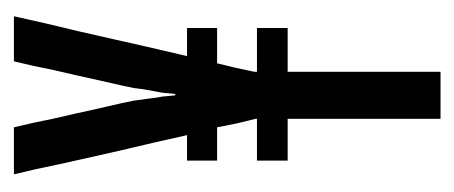

<svg xmlns="http://www.w3.org/2000/svg" viewBox="-216 -462 678 287"><g transform="rotate(-90 123.5 -319.0)"><path d="M242.2 -637.7Q242.2 -637.7 209 -637.7Q174.8 -637.7 174.8 -637.7Q174.8 -637.7 168 -608.4Q162.1 -578.1 154.3 -545.9Q148.4 -518.6 143.6 -498Q138.7 -476.6 138.7 -476.6Q138.7 -476.6 138.7 -476.6Q138.7 -476.6 138.7 -476.6Q136.7 -467.8 134.8 -458Q133.8 -448.2 131.8 -436.5Q129.9 -425.8 127.9 -416Q127 -405.3 126 -396.5Q126 -396.5 125 -396.5Q124 -396.5 124 -396.5Q124 -396.5 124 -396.5Q124 -396.5 124 -396.5Q123 -405.3 122.1 -416Q120.1 -425.8 119.1 -436.5Q117.2 -448.2 116.2 -458Q114.3 -467.8 112.3 -476.6Q112.3 -476.6 107.4 -498Q102.5 -518.6 96.7 -545.9Q88.9 -578.1 83 -608.4Q76.2 -637.7 76.2 -637.7Q76.2 -637.7 41 -637.7Q5.9 -637.7 5.9 -637.7Q5.9 -637.7 13.7 -604.5Q20.5 -571.3 30.3 -528.3Q42 -475.6 53.7 -426.8Q64.5 -378.9 64.5 -378.9Q64.5 -378.9 44.9 -378.9Q26.4 -378.9 26.4 -378.9Q26.4 -378.9 26.4 -356.4Q26.4 -334 26.4 -334Q26.4 -334 50.8 -334Q76.2 -334 76.2 -334Q76.2 -334 82 -304.7Q88.9 -276.4 88.9 -276.4Q88.9 -276.4 88.9 -275.4Q88.9 -274.4 88.9 -274.4Q88.9 -274.4 57.6 -274.4Q26.4 -274.4 26.4 -274.4Q26.4 -274.4 26.4 -252Q26.4 -228.5 26.4 -228.5Q26.4 -228.5 57.6 -228.5Q88.9 -228.5 88.9 -228.5Q88.9 -228.5 88.9 -199.2Q88.9 -169.9 88.9 -131.8Q88.9 -85 88.9 -42Q88.9 0 88.9 0Q88.9 0 124 0Q159.2 0 159.2 0Q159.2 0 159.2 -29.3Q159.2 -59.6 159.2 -97.7Q159.2 -144.5 159.2 -186.5Q159.2 -228.5 159.2 -228.5Q159.2 -228.5 192.4 -228.5Q224.6 -228.5 224.6 -228.5Q224.6 -228.5 224.6 -252Q224.6 -274.4 224.6 -274.4Q224.6 -274.4 192.4 -274.4Q159.2 -274.4 159.2 -274.4Q159.2 -274.4 159.2 -276.4Q159.2 -278.3 159.2 -278.3Q159.2 -278.3 165 -305.7Q171.9 -334 171.9 -334Q171.9 -334 198.2 -334Q224.6 -334 224.6 -334Q224.6 -334 224.6 -356.4Q224.6 -378.9 224.6 -378.9Q224.6 -378.9 204.1 -378.9Q182.6 -378.9 182.6 -378.9Q182.6 -378.9 190.4 -412.1Q198.2 -445.3 208 -489.3Q219.7 -542 231.4 -589.8Q242.2 -637.7 242.2 -637.7Z"/></g></svg>

Font: AgendaMediumCondGoodkids
Style: AgendaMediumCondGoodkids
Weight: 500
Designer: ""
Version: ""